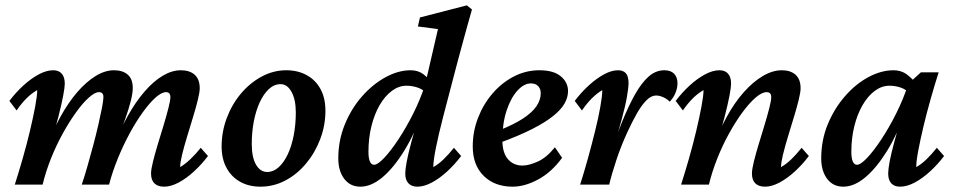

<svg xmlns="http://www.w3.org/2000/svg" viewBox="-20 -700 3615 728"><path d="M602.5 7.8Q578.1 7.8 565.4 -4.9Q552.7 -17.6 552.7 -42Q552.7 -57.6 560.1 -87.4Q567.4 -117.2 578.6 -153.8Q589.8 -190.4 600.6 -226.1Q611.3 -261.7 618.7 -290.5Q626 -319.3 626 -332Q626 -350.6 609.4 -350.6Q592.8 -350.6 569.8 -330.1Q546.9 -309.6 521.5 -274.4Q496.1 -239.3 471.7 -194.3Q447.3 -149.4 426.8 -99.1Q406.2 -48.8 393.6 0H290Q300.8 -32.2 312 -71.3Q323.2 -110.4 334 -150.9Q344.7 -191.4 353 -227.5Q361.3 -263.7 366.7 -291.5Q372.1 -319.3 372.1 -332Q372.1 -350.6 355.5 -350.6Q339.8 -350.6 316.9 -330.1Q293.9 -309.6 268.6 -274.4Q243.2 -239.3 218.3 -194.3Q193.4 -149.4 173.3 -99.1Q153.3 -48.8 141.6 0H36.1Q50.8 -45.9 65.9 -98.6Q81.1 -151.4 93.3 -202.6Q105.5 -253.9 113.3 -295.4Q121.1 -336.9 121.1 -358.4Q100.6 -346.7 81.5 -328.1Q62.5 -309.6 43 -281.2L15.6 -317.4Q40 -349.6 68.8 -376Q97.7 -402.3 127 -418Q156.2 -433.6 181.6 -433.6Q203.1 -433.6 214.4 -420.4Q225.6 -407.2 225.6 -382.8Q225.6 -369.1 219.7 -337.9Q213.9 -306.6 201.7 -258.3Q189.5 -210 168.9 -143.6H160.2Q180.7 -206.1 210 -258.8Q239.3 -311.5 272.9 -350.6Q306.6 -389.6 342.3 -411.6Q377.9 -433.6 412.1 -433.6Q445.3 -433.6 464.4 -417Q483.4 -400.4 483.4 -366.2Q483.4 -347.7 476.1 -317.9Q468.8 -288.1 453.6 -245.6Q438.5 -203.1 414.1 -143.6H409.2Q434.6 -207 464.4 -260.3Q494.1 -313.5 527.8 -352.5Q561.5 -391.6 596.7 -412.6Q631.8 -433.6 666 -433.6Q699.2 -433.6 718.3 -416.5Q737.3 -399.4 737.3 -365.2Q737.3 -350.6 730 -320.8Q722.7 -291 711.4 -254.4Q700.2 -217.8 689 -180.7Q677.7 -143.6 670.4 -113.3Q663.1 -83 663.1 -66.4Q682.6 -78.1 702.1 -96.7Q721.7 -115.2 741.2 -139.6L768.6 -108.4Q744.1 -76.2 715.3 -49.8Q686.5 -23.4 657.2 -7.8Q627.9 7.8 602.5 7.8Z M967.8 7.8Q923.8 7.8 890.6 -10.7Q857.4 -29.3 838.9 -63.5Q820.3 -97.7 820.3 -144.5Q820.3 -200.2 839.8 -252.4Q859.4 -304.7 893.6 -345.2Q927.7 -385.7 972.2 -409.7Q1016.6 -433.6 1065.4 -433.6Q1109.4 -433.6 1143.1 -415Q1176.8 -396.5 1195.3 -362.3Q1213.9 -328.1 1213.9 -280.3Q1213.9 -224.6 1194.3 -172.9Q1174.8 -121.1 1140.6 -80.1Q1106.4 -39.1 1062 -15.6Q1017.6 7.8 967.8 7.8ZM993.2 -47.9Q1016.6 -47.9 1036.6 -65.9Q1056.6 -84 1071.3 -115.2Q1085.9 -146.5 1093.8 -187.5Q1101.6 -228.5 1101.6 -273.4Q1101.6 -322.3 1085.4 -351.6Q1069.3 -380.9 1043.9 -380.9Q1019.5 -380.9 999.5 -362.3Q979.5 -343.8 964.8 -312Q950.2 -280.3 942.4 -239.7Q934.6 -199.2 934.6 -154.3Q934.6 -103.5 950.7 -75.7Q966.8 -47.9 993.2 -47.9Z M1346.7 7.8Q1307.6 7.8 1285.2 -22Q1262.7 -51.8 1262.7 -99.6Q1262.7 -168 1287.6 -228.5Q1312.5 -289.1 1353 -335Q1393.6 -380.9 1441.9 -407.2Q1490.2 -433.6 1537.1 -433.6Q1565.4 -433.6 1585.4 -418.5Q1605.5 -403.3 1626 -376L1599.6 -344.7Q1584 -361.3 1563 -368.2Q1542 -375 1521.5 -375Q1492.2 -375 1465.8 -355.5Q1439.5 -335.9 1419.4 -301.3Q1399.4 -266.6 1388.2 -221.2Q1377 -175.8 1377 -124Q1377 -101.6 1382.3 -88.4Q1387.7 -75.2 1398.4 -75.2Q1412.1 -75.2 1437 -101.6Q1461.9 -127.9 1491.2 -172.4Q1520.5 -216.8 1547.4 -270.5Q1574.2 -324.2 1591.8 -378.9L1595.7 -395.5L1640.6 -589.8L1564.5 -599.6L1572.3 -633.8L1750 -679.7L1769.5 -664.1Q1759.8 -628.9 1749 -591.3Q1738.3 -553.7 1728.5 -516.1Q1718.8 -478.5 1709 -443.4L1660.2 -256.8Q1642.6 -188.5 1632.8 -139.6Q1623 -90.8 1623 -66.4Q1643.6 -78.1 1662.6 -96.7Q1681.6 -115.2 1701.2 -139.6L1728.5 -108.4Q1704.1 -76.2 1675.3 -49.8Q1646.5 -23.4 1617.2 -7.8Q1587.9 7.8 1562.5 7.8Q1541 7.8 1528.8 -4.9Q1516.6 -17.6 1516.6 -42Q1516.6 -57.6 1522 -86.4Q1527.3 -115.2 1540 -162.6Q1552.7 -210 1574.2 -281.2H1584Q1552.7 -193.4 1512.7 -128.4Q1472.7 -63.5 1430.2 -27.8Q1387.7 7.8 1346.7 7.8Z M1923.8 7.8Q1855.5 7.8 1814 -33.2Q1772.5 -74.2 1772.5 -144.5Q1772.5 -201.2 1792.5 -252.9Q1812.5 -304.7 1847.2 -345.2Q1881.8 -385.7 1927.7 -409.7Q1973.6 -433.6 2025.4 -433.6Q2079.1 -433.6 2106.4 -410.6Q2133.8 -387.7 2133.8 -354.5Q2133.8 -331.1 2120.6 -307.6Q2107.4 -284.2 2077.6 -260.3Q2047.9 -236.3 1997.1 -210.4Q1946.3 -184.6 1871.1 -157.2V-205.1Q1927.7 -227.5 1962.9 -250.5Q1998 -273.4 2014.2 -297.4Q2030.3 -321.3 2030.3 -346.7Q2030.3 -363.3 2020.5 -373.5Q2010.7 -383.8 1993.2 -383.8Q1966.8 -383.8 1941.9 -356.4Q1917 -329.1 1900.9 -280.8Q1884.8 -232.4 1884.8 -168.9Q1884.8 -121.1 1905.8 -96.7Q1926.8 -72.3 1960.9 -72.3Q1985.4 -72.3 2019 -87.4Q2052.7 -102.5 2084 -141.6L2111.3 -101.6Q2071.3 -46.9 2020.5 -19.5Q1969.7 7.8 1923.8 7.8Z M2467.8 -337.9Q2449.2 -337.9 2431.2 -319.8Q2413.1 -301.8 2395.5 -271Q2377.9 -240.2 2359.4 -200.2Q2335 -147.5 2316.9 -92.8Q2298.8 -38.1 2290 0H2179.7Q2194.3 -45.9 2209 -98.6Q2223.6 -151.4 2236.3 -202.6Q2249 -253.9 2256.3 -295.4Q2263.7 -336.9 2263.7 -358.4Q2244.1 -346.7 2225.1 -328.1Q2206.1 -309.6 2186.5 -281.2L2159.2 -317.4Q2183.6 -349.6 2212.4 -376Q2241.2 -402.3 2270 -418Q2298.8 -433.6 2323.2 -433.6Q2342.8 -433.6 2353 -422.4Q2363.3 -411.1 2363.3 -382.8Q2363.3 -369.1 2357.4 -334.5Q2351.6 -299.8 2335.9 -242.2Q2320.3 -184.6 2289.1 -99.6H2285.2Q2313.5 -175.8 2338.4 -237.3Q2363.3 -298.8 2388.2 -342.8Q2413.1 -386.7 2439.9 -410.2Q2466.8 -433.6 2499 -433.6Q2523.4 -433.6 2536.1 -420.4Q2548.8 -407.2 2548.8 -383.8Q2548.8 -367.2 2541.5 -348.6Q2534.2 -330.1 2519.5 -314.5Q2508.8 -325.2 2494.6 -331.5Q2480.5 -337.9 2467.8 -337.9Z M2880.9 7.8Q2856.4 7.8 2843.8 -4.9Q2831.1 -17.6 2831.1 -42Q2831.1 -57.6 2838.4 -87.4Q2845.7 -117.2 2856.9 -153.8Q2868.2 -190.4 2878.9 -226.1Q2889.6 -261.7 2897 -290.5Q2904.3 -319.3 2904.3 -332Q2904.3 -350.6 2886.7 -350.6Q2869.1 -350.6 2845.2 -330.1Q2821.3 -309.6 2795.4 -274.4Q2769.5 -239.3 2744.6 -194.3Q2719.7 -149.4 2699.7 -99.1Q2679.7 -48.8 2668 0H2562.5Q2577.1 -45.9 2592.3 -98.6Q2607.4 -151.4 2619.6 -202.6Q2631.8 -253.9 2639.6 -295.4Q2647.5 -336.9 2647.5 -358.4Q2627 -346.7 2607.9 -328.1Q2588.9 -309.6 2569.3 -281.2L2542 -317.4Q2566.4 -349.6 2595.2 -376Q2624 -402.3 2653.3 -418Q2682.6 -433.6 2708 -433.6Q2729.5 -433.6 2740.7 -420.4Q2752 -407.2 2752 -382.8Q2752 -369.1 2746.1 -337.9Q2740.2 -306.6 2728 -258.8Q2715.8 -210.9 2695.3 -143.6H2686.5Q2707 -205.1 2736.3 -258.3Q2765.6 -311.5 2800.3 -350.6Q2835 -389.6 2872.1 -411.6Q2909.2 -433.6 2944.3 -433.6Q2977.5 -433.6 2996.6 -416.5Q3015.6 -399.4 3015.6 -365.2Q3015.6 -350.6 3008.3 -320.8Q3001 -291 2989.7 -254.4Q2978.5 -217.8 2967.3 -180.7Q2956.1 -143.6 2948.7 -113.3Q2941.4 -83 2941.4 -66.4Q2961.9 -78.1 2981 -96.7Q3000 -115.2 3019.5 -139.6L3046.9 -108.4Q3022.5 -76.2 2993.7 -49.8Q2964.8 -23.4 2935.5 -7.8Q2906.2 7.8 2880.9 7.8Z M3177.7 7.8Q3138.7 7.8 3116.2 -22Q3093.8 -51.8 3093.8 -99.6Q3093.8 -168.9 3118.7 -229Q3143.6 -289.1 3184.1 -335.4Q3224.6 -381.8 3272.9 -407.7Q3321.3 -433.6 3368.2 -433.6Q3396.5 -433.6 3417.5 -418.5Q3438.5 -403.3 3460 -376L3430.7 -344.7Q3415 -361.3 3394.5 -368.2Q3374 -375 3352.5 -375Q3323.2 -375 3296.9 -355.5Q3270.5 -335.9 3250.5 -301.3Q3230.5 -266.6 3219.2 -221.2Q3208 -175.8 3208 -124Q3208 -100.6 3213.4 -87.9Q3218.8 -75.2 3229.5 -75.2Q3243.2 -75.2 3268.1 -101.6Q3293 -127.9 3322.3 -172.4Q3351.6 -216.8 3378.4 -270.5Q3405.3 -324.2 3422.9 -378.9L3436.5 -393.6L3471.7 -425.8H3539.1Q3524.4 -379.9 3509.3 -326.7Q3494.1 -273.4 3481.9 -222.2Q3469.7 -170.9 3461.9 -129.9Q3454.1 -88.9 3454.1 -66.4Q3474.6 -78.1 3493.7 -96.7Q3512.7 -115.2 3532.2 -139.6L3559.6 -108.4Q3535.2 -76.2 3506.3 -49.8Q3477.5 -23.4 3448.2 -7.8Q3418.9 7.8 3392.6 7.8Q3371.1 7.8 3359.4 -4.9Q3347.7 -17.6 3347.7 -42Q3347.7 -57.6 3353 -86.4Q3358.4 -115.2 3371.1 -162.6Q3383.8 -210 3405.3 -281.2H3415Q3383.8 -193.4 3343.8 -128.4Q3303.7 -63.5 3261.2 -27.8Q3218.8 7.8 3177.7 7.8Z"/></svg>

Font: Crimson Pro SemiBold
Style: Italic
Weight: 600
Italic angle: -12°
Designer: Jacques Le Bailly
Foundry: Baron von Fonthausen
Version: Version 1.003